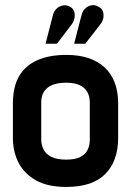

<svg xmlns="http://www.w3.org/2000/svg" viewBox="-20 -729 519 759"><path d="M263 -632Q272 -644 274.5 -658Q277 -672 273 -684Q269 -696 256 -703Q243 -710 229 -707.5Q215 -705 204.5 -695.5Q194 -686 190 -672L160 -556H205ZM376 -632Q386 -644 388.5 -658Q391 -672 386.5 -684.5Q382 -697 368 -703Q354 -711 340.5 -708Q327 -705 317 -695.5Q307 -686 303 -672L273 -556H317ZM447 -183V-320Q447 -413 393.5 -462.5Q340 -512 242 -512Q174 -512 126.5 -490.5Q79 -469 55 -427Q31 -385 31 -320V-183Q31 -130 53 -86.5Q75 -43 121.5 -16.5Q168 10 242 10Q346 10 396.5 -41.5Q447 -93 447 -183ZM335 -324V-177Q335 -155 326.5 -137Q318 -119 297.5 -108.5Q277 -98 242 -98Q205 -98 183 -109Q161 -120 152 -138.5Q143 -157 143 -177V-324Q143 -350 154 -367Q165 -384 186.5 -393Q208 -402 242 -402Q274 -402 294.5 -392.5Q315 -383 325 -365.5Q335 -348 335 -324Z"/></svg>

Font: Advent Pro Expanded
Style: Bold
Weight: 700
Width: 7
Designer: VivaRado, Andreas Kalpakidis
Foundry: VivaRado, Andreas Kalpakidis
Version: Version 3.000